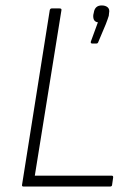

<svg xmlns="http://www.w3.org/2000/svg" viewBox="-20 -686 485 706"><path d="M67 0Q60 0 61 -6L163 -649Q165 -655 170 -655H199Q207 -655 206 -649L108 -40H391Q397 -40 396 -33L392 -5Q391 0 384 0ZM318 -526Q316 -526 314.5 -528Q313 -530 314 -533L340 -604Q331 -605 326.5 -611.5Q322 -618 323 -631L325 -640Q329 -666 354 -666Q368 -666 376 -659Q384 -652 381 -638L380 -628Q378 -622 375.5 -614.5Q373 -607 369 -597L342 -533Q340 -526 335 -526Z"/></svg>

Font: Sofia Sans Semi Condensed ExtraLight
Style: Italic
Weight: 250
Italic angle: -9°
Version: Version 4.100